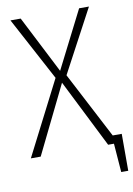

<svg xmlns="http://www.w3.org/2000/svg" viewBox="-91 -742 653 942"><g transform="rotate(-10 235.0 -270.5)"><path d="M425 -41H470V143H435L424 0H395L225 -339L59 0H10L198 -368L29 -684H80L226 -398L371 -684H420L253 -371Z"/></g></svg>

Font: Fira Sans Condensed ExtraLight
Style: Regular
Weight: 275
Width: 3
Designer: Carrois Corporate & Edenspiekermann AG
Foundry: Carrois Corporate GbR & Edenspiekermann AG
Version: Version 4.203